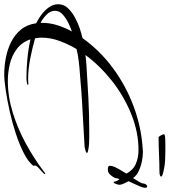

<svg xmlns="http://www.w3.org/2000/svg" viewBox="-10 -796 802 908"><g transform="rotate(90 391.0 -342.0)"><path d="M288 39Q251 39 211 31.5Q171 24 136 6.5Q101 -11 77 -40Q53 -69 47 -112Q28 -121 7 -136.5Q-14 -152 -28.5 -172.5Q-43 -193 -43 -216Q-43 -242 -25.5 -261Q-8 -280 18 -294.5Q44 -309 71 -318Q98 -327 117 -331Q177 -415 261 -476.5Q345 -538 443 -574Q541 -610 643 -616Q647 -617 654 -617Q673 -617 697.5 -612.5Q722 -608 745 -597.5Q768 -587 779 -570Q784 -578 794.5 -595Q805 -612 805 -620Q805 -625 809 -631Q813 -637 819 -637Q824 -637 824.5 -632.5Q825 -628 825 -625Q825 -619 818.5 -603Q812 -587 804.5 -571.5Q797 -556 794 -549Q798 -542 804.5 -528Q811 -514 811 -506Q811 -502 807.5 -491Q804 -480 799 -478Q798 -478 796 -482Q795 -489 792 -494.5Q789 -500 785 -506Q780 -499 780 -492Q780 -485 773.5 -475.5Q767 -466 762 -461Q753 -451 739 -451Q733 -451 727 -452.5Q721 -454 721 -461Q721 -472 728 -486.5Q735 -501 744 -515.5Q753 -530 758 -539Q741 -571 711.5 -583.5Q682 -596 647 -596Q561 -596 476 -561.5Q391 -527 319 -470Q247 -413 197 -345Q210 -347 222.5 -348Q235 -349 248 -350Q324 -355 401 -359Q478 -363 554 -363H588Q603 -363 618.5 -362Q634 -361 647 -358Q648 -358 654 -356.5Q660 -355 660 -352Q660 -348 646.5 -344.5Q633 -341 629 -341Q604 -339 577.5 -338Q551 -337 525 -335Q472 -332 418.5 -329Q365 -326 312 -321Q284 -319 255 -316.5Q226 -314 197 -309L169 -303Q147 -266 131 -223.5Q115 -181 115 -137Q115 -122 118 -107Q163 -94 214 -84Q265 -74 312 -74Q317 -74 322 -74.5Q327 -75 331 -75Q332 -75 335 -75Q338 -75 338 -73Q338 -69 324.5 -67.5Q311 -66 309 -66Q263 -66 215.5 -70.5Q168 -75 123 -85Q137 -44 168.5 -20.5Q200 3 240 12.5Q280 22 319 22Q394 22 470 -1.5Q546 -25 616.5 -63.5Q687 -102 745 -146Q747 -148 752 -151.5Q757 -155 759 -155Q760 -155 760 -152Q760 -149 750 -140.5Q740 -132 730 -122.5Q720 -113 720 -107Q720 -106 720.5 -104Q721 -102 721 -100Q721 -98 719 -96Q701 -74 661 -53.5Q621 -33 569.5 -16Q518 1 464 13Q410 25 363.5 32Q317 39 288 39ZM45 -133V-139Q45 -177 56.5 -213Q68 -249 86 -281Q70 -276 47 -265Q24 -254 6 -238Q-12 -222 -12 -201Q-12 -179 7 -160.5Q26 -142 45 -133ZM587 -691Q583 -691 577.5 -701.5Q572 -712 572 -716L573 -719Q581 -722 594.5 -722.5Q608 -723 622 -723H654Q700 -723 725 -718.5Q750 -714 756 -712Q772 -708 772 -703Q772 -699 765 -697Q758 -695 747 -695Q710 -695 667.5 -693Q625 -691 587 -691Z"/></g></svg>

Font: Bonheur Royale
Style: Regular
Weight: 400
Designer: Robert E. Leuschke
Foundry: Robert E. Leuschke
Version: Version 1.010; ttfautohint (v1.8.3)